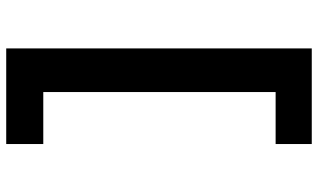

<svg xmlns="http://www.w3.org/2000/svg" viewBox="-218 -634 998 602"><g transform="rotate(90 281.0 -333.0)"><path d="M131.8 146.5V-811.5H431.6V-698.2H268.6V30.3H431.6V146.5Z"/></g></svg>

Font: Reddit Mono Black
Style: Regular
Weight: 900
Monospace: yes
Designer: Stephen Hutchings
Foundry: Reddit
Version: Version 1.014